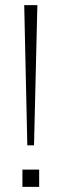

<svg xmlns="http://www.w3.org/2000/svg" viewBox="-20 -725 238 745"><path d="M86 -161 74 -705H125L112 -161ZM67 0V-67H132V0Z"/></svg>

Font: Nunito Sans 12pt ExtraLight SemiCondensed
Style: Regular
Weight: 200
Width: 4
Version: Version 3.101;gftools[0.9.27]